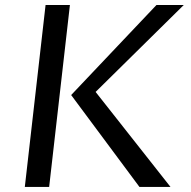

<svg xmlns="http://www.w3.org/2000/svg" viewBox="-20 -735 753 755"><path d="M173.3 0H77.6L159.2 -715.3H254.9ZM528.3 0 259.8 -361.3 595.2 -715.3H702.6L356 -373.5L650.4 0Z"/></svg>

Font: Proza Libre
Style: Italic
Weight: 400
Designer: Jasper de Waard
Foundry: Jasper de Waard
Version: Version 1.000; ttfautohint (v1.4.1.8-43bc)